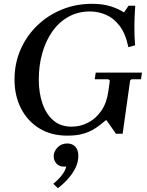

<svg xmlns="http://www.w3.org/2000/svg" viewBox="-20 -700 768 1005"><path d="M481 -320H723L718 -285H668L661 -278L622 0H587L538 -70H533Q505 -45 476.5 -27Q448 -9 414 0.5Q380 10 333 10H332Q248 10 186 -28Q124 -66 90 -132.5Q56 -199 56 -284Q56 -369 88 -441.5Q120 -514 176 -567.5Q232 -621 305 -650.5Q378 -680 461 -680Q519 -680 560.5 -666.5Q602 -653 629 -635L653 -670H688Q684 -619 683.5 -564.5Q683 -510 687 -463L652 -453Q637 -525 605.5 -565.5Q574 -606 534 -623Q494 -640 451 -640Q388 -640 338 -612Q288 -584 253.5 -534.5Q219 -485 201 -421Q183 -357 183 -284Q183 -215 202 -159Q221 -103 259 -70Q297 -37 355 -37Q401 -37 442 -58.5Q483 -80 511 -121Q539 -162 547 -222L555 -278L547 -285H476ZM332 51Q358 51 374 67.5Q390 84 390 116Q390 148 375.5 178Q361 208 337 235Q313 262 283 285L259 262Q287 239 304.5 216Q322 193 327 171Q323 172 320 172Q317 172 313 172Q290 172 275.5 156Q261 140 261 118Q261 93 281 72Q301 51 332 51Z"/></svg>

Font: Brygada 1918 SemiBold
Style: Italic
Weight: 600
Italic angle: -8°
Designer: Mateusz Machalski | Borys Kosmynka | Przemek Hoffer
Foundry: NIEPODLEGLA 2018
Version: Version 3.006